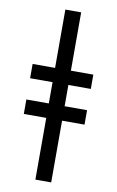

<svg xmlns="http://www.w3.org/2000/svg" viewBox="-106 -818 677 1112"><g transform="rotate(10 232.0 -262.0)"><path d="M278 -762H185V-419H53V-335H185V-210H53V-125H185V238H278V-125H410V-210H278V-335H410V-419H278Z"/></g></svg>

Font: Noto Sans UI SemiCondensed Medium
Style: Regular
Weight: 500
Width: 4
Designer: Monotype Design Team
Foundry: Monotype Imaging Inc.
Version: Version 1.901